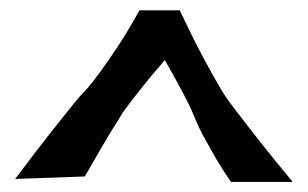

<svg xmlns="http://www.w3.org/2000/svg" viewBox="-20 -742 604 377"><path d="M9.8 -390.6Q47.9 -441.4 74.7 -475.6Q101.6 -509.8 118.2 -530.3Q137.7 -554.7 151.4 -568.4Q163.1 -582 178.7 -603.5Q192.4 -622.1 211.4 -650.9Q230.5 -679.7 253.9 -721.7H333Q356.4 -671.9 374 -638.7Q391.6 -605.5 403.3 -585Q417 -560.5 426.8 -546.9Q436.5 -533.2 454.1 -510.7Q468.8 -491.2 493.2 -460.4Q517.6 -429.7 554.7 -384.8H433.6Q412.1 -416 399.4 -439Q386.7 -461.9 378.9 -475.6Q370.1 -492.2 366.2 -502Q362.3 -511.7 354.5 -529.3Q347.7 -543.9 335.4 -566.9Q323.2 -589.8 303.7 -624Q278.3 -594.7 262.7 -575.2Q247.1 -555.7 237.3 -543Q226.6 -528.3 220.7 -520.5Q215.8 -511.7 205.1 -495.1Q196.3 -481.4 182.1 -457Q168 -432.6 146.5 -395.5Z"/></svg>

Font: Irish Growler
Style: Regular
Weight: 400
Designer: Squid
Foundry: Font Diner, Inc DBA Sideshow
Version: Version 1.000